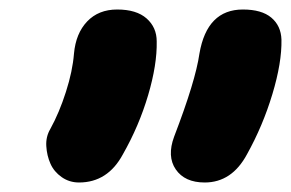

<svg xmlns="http://www.w3.org/2000/svg" viewBox="-20 -735 618 408"><path d="M415 -347.2Q372.6 -347.2 353.5 -375Q334.5 -402.8 350.1 -444.8Q395.5 -563 403.8 -621.1Q419.9 -714.8 496.1 -714.8Q536.1 -714.8 556.6 -697.5Q577.1 -680.2 578.1 -650.9Q579.1 -602.1 558.8 -534.9Q538.6 -467.8 504.9 -407.2Q472.7 -347.2 415 -347.2ZM147.9 -347.2Q127.4 -347.2 111.1 -358.6Q94.7 -370.1 87.2 -387.2Q79.6 -404.3 78.4 -424.3Q77.1 -444.3 86.9 -460.9Q106 -495.6 120.1 -539.8Q134.3 -584 137.2 -621.1Q141.1 -664.1 165.3 -689.5Q189.5 -714.8 229 -714.8Q270 -714.8 291.5 -695.8Q313 -676.8 313 -647Q314 -597.7 294.7 -532.5Q275.4 -467.3 241.2 -407.2Q209 -347.2 147.9 -347.2Z"/></svg>

Font: Shantell Sans Irregular
Style: Italic
Weight: 800
Italic angle: -11.31°
Designer: Stephen Nixon, Anya Danilova, Shantell Martin
Foundry: Arrow Type
Version: Version 1.006;[9816181b4]